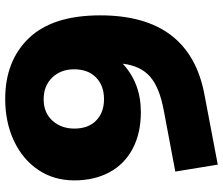

<svg xmlns="http://www.w3.org/2000/svg" viewBox="-78 -744 836 719"><g transform="rotate(90 339.5 -384.0)"><path d="M655 -245Q655 -168 615.5 -109.5Q576 -51 506.5 -18.5Q437 14 350 14Q207 14 122 -75Q37 -164 37 -342Q37 -676 333 -732L596 -782L622 -623L394 -580Q307 -564 266.5 -528.5Q226 -493 218 -426Q291 -494 399 -494Q478 -494 536 -463.5Q594 -433 624.5 -376.5Q655 -320 655 -245ZM461 -245Q461 -297 431 -326.5Q401 -356 351 -356Q300 -356 269.5 -326Q239 -296 239 -244Q239 -194 270 -162Q301 -130 351 -130Q402 -130 431.5 -163Q461 -196 461 -245Z"/></g></svg>

Font: Montserrat Alternates ExtraBold
Style: Regular
Weight: 800
Designer: Julieta Ulanovsky
Foundry: Julieta Ulanovsky
Version: Version 7.200